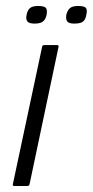

<svg xmlns="http://www.w3.org/2000/svg" viewBox="-20 -623 311 643"><path d="M79 -6Q77 0 72 0H28Q22 0 23 -6L121 -466Q122 -472 128 -472H172Q174 -472 175.5 -470.5Q177 -469 176 -466ZM136 -573Q133 -559 124.5 -551.5Q116 -544 96 -544Q77 -544 71.5 -551.5Q66 -559 69 -573Q72 -589 80.5 -596Q89 -603 108 -603Q129 -603 134 -596Q139 -589 136 -573ZM269 -573Q267 -559 259 -551.5Q251 -544 229 -544Q210 -544 205 -551.5Q200 -559 202 -573Q206 -589 214.5 -596Q223 -603 242 -603Q263 -603 268 -596Q273 -589 269 -573Z"/></svg>

Font: Glory Light
Style: Italic
Weight: 300
Italic angle: -12°
Version: Version 1.011